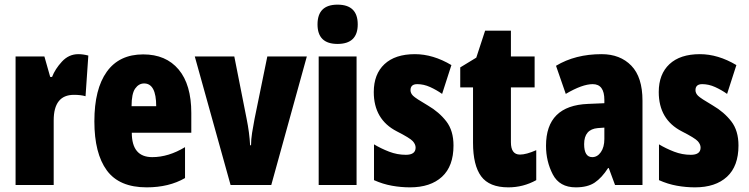

<svg xmlns="http://www.w3.org/2000/svg" viewBox="-20 -796 3221 826"><path d="M204 -465H196L171 -553H47V0H211V-278Q211 -388 298 -388Q328 -388 348 -382L360 -557Q337 -563 317 -563Q276 -563 246.5 -531Q217 -499 204 -465Z M386 -274Q386 -136 439.5 -63Q493 10 611 10Q707 10 776 -30V-163Q705 -120 635 -120Q547 -120 547 -225H803V-310Q803 -432 748.5 -497Q694 -562 596 -562Q493 -562 439.5 -487.5Q386 -413 386 -274ZM652 -339H546Q546 -393 561.5 -415Q577 -437 600 -437Q652 -437 652 -339Z M1147 0 1300 -553H1130L1075 -284Q1069 -253 1064.5 -224.5Q1060 -196 1060 -171H1056Q1053 -226 1041 -285L988 -553H818L972 0Z M1346 -691Q1346 -607 1432 -607Q1519 -607 1519 -691Q1519 -776 1432 -776Q1346 -776 1346 -691ZM1351 -553V0H1514V-553Z M1821 -342Q1768 -373 1757 -384Q1746 -395 1746 -408Q1746 -434 1775 -434Q1803 -434 1830.5 -421.5Q1858 -409 1882 -392L1922 -516Q1843 -563 1765 -563Q1680 -563 1634 -520Q1588 -477 1588 -400Q1588 -282 1687 -231Q1744 -202 1756 -188.5Q1768 -175 1768 -161Q1768 -130 1726 -130Q1689 -130 1654 -143.5Q1619 -157 1589 -175V-21Q1627 -4 1666 3Q1705 10 1744 10Q1832 10 1881.5 -35.5Q1931 -81 1931 -170Q1931 -234 1900 -274Q1869 -314 1821 -342Z M2178 -184V-420H2280V-553H2178V-664H2067L2029 -548L1960 -506V-420H2015V-182Q2015 -85 2050 -37.5Q2085 10 2167 10Q2231 10 2287 -21V-150Q2244 -131 2217 -131Q2178 -131 2178 -184Z M2580 -198Q2580 -163 2565 -141.5Q2550 -120 2528 -120Q2493 -120 2493 -176Q2493 -240 2552 -245L2580 -247ZM2372 -513 2414 -392Q2485 -434 2530 -434Q2580 -434 2580 -366V-352L2510 -349Q2329 -342 2329 -169Q2329 -102 2358 -46Q2387 10 2457 10Q2508 10 2538.5 -10.5Q2569 -31 2596 -73H2599L2626 0H2744V-363Q2744 -464 2696 -513.5Q2648 -563 2568 -563Q2455 -563 2372 -513Z M3047 -342Q2994 -373 2983 -384Q2972 -395 2972 -408Q2972 -434 3001 -434Q3029 -434 3056.5 -421.5Q3084 -409 3108 -392L3148 -516Q3069 -563 2991 -563Q2906 -563 2860 -520Q2814 -477 2814 -400Q2814 -282 2913 -231Q2970 -202 2982 -188.5Q2994 -175 2994 -161Q2994 -130 2952 -130Q2915 -130 2880 -143.5Q2845 -157 2815 -175V-21Q2853 -4 2892 3Q2931 10 2970 10Q3058 10 3107.5 -35.5Q3157 -81 3157 -170Q3157 -234 3126 -274Q3095 -314 3047 -342Z"/></svg>

Font: Noto Sans Display Condensed Black
Style: Regular
Weight: 900
Width: 3
Designer: Monotype Design team
Foundry: Monotype Imaging Inc.
Version: 1.000